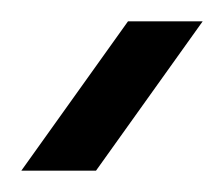

<svg xmlns="http://www.w3.org/2000/svg" viewBox="-30 -580 210 180"><path d="M160 -560 60 -420H-10L90 -560Z"/></svg>

Font: Iceland
Style: Regular
Weight: 400
Designer: Cyreal (www.cyreal.org)
Foundry: Cyreal (www.cyreal.org)
Version: Version 1.001